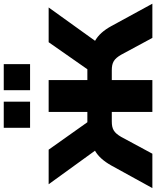

<svg xmlns="http://www.w3.org/2000/svg" viewBox="61 -885 812 998"><g transform="rotate(-90 467.0 -386.0)"><path d="M167 0 254.4 -162.1C276.4 -199.7 294.9 -210.9 335 -210.9H384.3V0H549.8V-210.9H600.1C641.1 -210.9 659.7 -199.7 681.6 -162.1L769 0H946.8L830.1 -213.9C808.6 -252.9 784.2 -280.8 753.9 -297.9L927.2 -539.1H746.6L606 -337.9H549.8V-539.1H384.3V-337.9H330.6L188 -539.1H8.3L182.6 -298.3C152.8 -281.2 128.4 -253.4 106 -213.9L-11.7 0ZM437.5 -635.7V-772.5H301.8V-635.7ZM632.8 -635.7V-772.5H497.1V-635.7Z"/></g></svg>

Font: Winston ExtraBold
Style: Regular
Weight: 800
Designer: Vernon Adams, Kim Jin-seong, David Berlow, Cristiano Sobral
Foundry: The Winston Project Authors
Version: Version 3.004